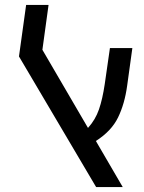

<svg xmlns="http://www.w3.org/2000/svg" viewBox="-20 -759 585 779"><path d="M369 -187 478 0H370L57 -530L86 -739H177L152 -557L337 -240Q367 -273 381.5 -315Q396 -357 405 -418L426 -564H517L496 -412Q486 -338 459 -282.5Q432 -227 369 -187Z"/></svg>

Font: FiraGO
Style: Italic
Weight: 400
Italic angle: -8°
Designer: bBox Type GmbH
Foundry: bBox Type GmbH
Version: Version 1.001